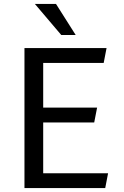

<svg xmlns="http://www.w3.org/2000/svg" viewBox="-20 -961 635 981"><path d="M105 0V-715.3H524.4L509.8 -639.6H200.7V-411.1H476.1L461.4 -335.4H200.7V-75.7H532.2L517.6 0ZM293 -782.2 158.2 -940.9H266.1L366.7 -782.2Z"/></svg>

Font: Proza Libre
Style: Regular
Weight: 400
Designer: Jasper de Waard
Foundry: Jasper de Waard
Version: Version 1.001; ttfautohint (v1.4.1.8-43bc)